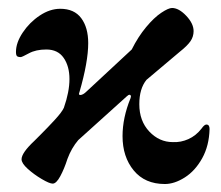

<svg xmlns="http://www.w3.org/2000/svg" viewBox="-20 -449 554 481"><path d="M287 -108Q287 -154 307 -203L308 -207Q308 -211 305 -211.5Q302 -212 298 -208L176 -98Q159 -78 149 -51Q141 -26 131 -7.5Q121 11 112 11Q104 11 84.5 -0.5Q65 -12 49.5 -26Q34 -40 34 -50Q34 -66 66 -96Q66 -96 83 -113Q100 -130 117.5 -149Q135 -168 140 -179Q154 -219 154 -251Q154 -283 139.5 -304Q125 -325 96 -325Q70 -325 52.5 -315.5Q35 -306 32 -306Q25 -306 22.5 -308.5Q20 -311 20 -319Q20 -342 37 -367.5Q54 -393 79.5 -410Q105 -427 131 -427Q166 -427 183.5 -403.5Q201 -380 201 -341Q201 -294 179 -218Q176 -211 181 -211Q188 -211 197 -220L310 -325Q326 -357 346 -381Q366 -405 384 -417Q402 -429 411 -429Q428 -429 446.5 -409.5Q465 -390 465 -371Q465 -357 457 -345.5Q449 -334 430 -319L347 -249Q329 -227 329 -188Q329 -146 354 -119.5Q379 -93 413 -93Q433 -92 452 -100.5Q471 -109 485 -127Q492 -137 497 -137Q505 -137 505 -126Q504 -84 486.5 -52.5Q469 -21 443 -4.5Q417 12 393 12Q343 12 315 -22Q287 -56 287 -108Z"/></svg>

Font: EB Garamond SemiBold
Style: Regular
Weight: 600
Designer: Georg Duffner and Octavio Pardo
Foundry: Georg Duffner
Version: Version 1.000